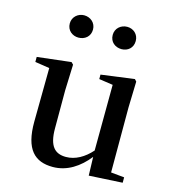

<svg xmlns="http://www.w3.org/2000/svg" viewBox="-117 -885 901 998"><g transform="rotate(15 333.5 -386.0)"><path d="M213 -668C247 -668 276 -690 276 -728C276 -764 247 -788 213 -788C181 -788 151 -764 151 -728C151 -690 181 -668 213 -668ZM445 -668C478 -668 506 -690 506 -728C506 -764 478 -788 445 -788C411 -788 382 -764 382 -728C382 -690 411 -668 445 -668ZM451 11 631 1V-28L559 -35V-385L563 -525L553 -536L374 -512V-488L449 -477L447 -123C408 -79 361 -52 311 -52C252 -52 218 -84 218 -181V-385L223 -525L212 -536L30 -515V-488L108 -476L105 -187C104 -37 161 16 258 16C335 16 399 -27 448 -89Z"/></g></svg>

Font: Noto Serif HK SemiBold
Style: Regular
Weight: 600
Designer: Ryoko NISHIZUKA 西塚涼子 (kana & ideographs); Frank Grießhammer (Latin, Greek & Cyrillic); Wenlong ZHANG 张文龙 (bopomofo); San
Foundry: Adobe
Version: Version 2.001;hotconv 1.1.0;makeotfexe 2.6.0